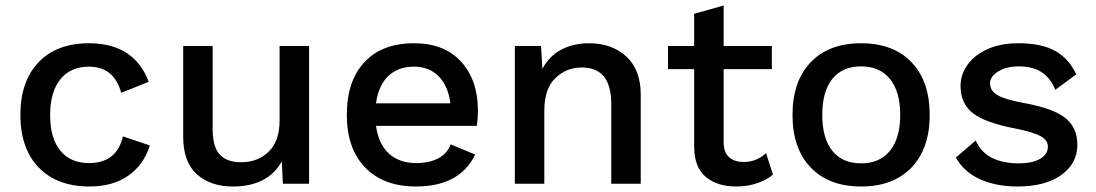

<svg xmlns="http://www.w3.org/2000/svg" viewBox="-20 -667 3978 697"><path d="M520 -370 420 -330Q394 -425 303 -425Q236 -425 199 -379Q162 -333 162 -249Q162 -165 199 -120Q236 -75 303 -75Q354 -75 385 -100Q416 -125 426 -172L524 -139Q502 -69 446 -29.5Q390 10 305 10Q187 10 120.5 -59Q54 -128 54 -250Q54 -372 120 -441Q186 -510 303 -510Q467 -510 520 -370Z M1007 0 1003 -81Q952 10 825 10Q744 10 694.5 -34.5Q645 -79 645 -171V-500H752V-199Q752 -133 778 -105.5Q804 -78 855 -78Q916 -78 955.5 -116.5Q995 -155 995 -230V-500H1102V0Z M1711 -210H1345Q1354 -144 1392 -109.5Q1430 -75 1490 -75Q1539 -75 1571.5 -92.5Q1604 -110 1616 -143L1705 -106Q1649 10 1490 10Q1372 10 1305.5 -59Q1239 -128 1239 -250Q1239 -373 1303 -441.5Q1367 -510 1483 -510Q1593 -510 1654 -443Q1715 -376 1715 -265Q1715 -236 1711 -210ZM1345 -292H1615Q1607 -355 1572.5 -390Q1538 -425 1483 -425Q1425 -425 1389.5 -391Q1354 -357 1345 -292Z M2306 -324V0H2199V-290Q2199 -422 2092 -422Q2036 -422 1996 -383.5Q1956 -345 1956 -265V0H1849V-500H1944L1949 -417Q1974 -464 2018 -487Q2062 -510 2118 -510Q2201 -510 2253.5 -462Q2306 -414 2306 -324Z M2786 -33Q2762 -13 2727.5 -1.5Q2693 10 2653 10Q2584 10 2542.5 -24.5Q2501 -59 2500 -132V-416H2405V-500H2500V-617L2607 -647V-500H2782V-416H2607V-150Q2607 -114 2626.5 -96.5Q2646 -79 2680 -79Q2726 -79 2761 -111Z M3355 -250Q3355 -128 3289 -59Q3223 10 3106 10Q2989 10 2923 -59Q2857 -128 2857 -250Q2857 -372 2923 -441Q2989 -510 3106 -510Q3223 -510 3289 -441Q3355 -372 3355 -250ZM2965 -250Q2965 -165 3001.5 -119.5Q3038 -74 3106 -74Q3174 -74 3211 -120Q3248 -166 3248 -250Q3248 -334 3211 -380Q3174 -426 3106 -426Q3038 -426 3001.5 -380.5Q2965 -335 2965 -250Z M3450 -95 3522 -157Q3541 -114 3581 -94Q3621 -74 3677 -74Q3728 -74 3756 -90.5Q3784 -107 3784 -134Q3784 -158 3758 -172.5Q3732 -187 3668 -200Q3557 -221 3512 -256Q3467 -291 3467 -355Q3467 -396 3492 -431.5Q3517 -467 3564.5 -488.5Q3612 -510 3677 -510Q3760 -510 3810 -482.5Q3860 -455 3887 -397L3811 -341Q3793 -385 3760.5 -405.5Q3728 -426 3678 -426Q3633 -426 3603.5 -407.5Q3574 -389 3574 -365Q3574 -338 3600.5 -322Q3627 -306 3697 -293Q3803 -274 3847 -239Q3891 -204 3891 -141Q3891 -74 3833 -32Q3775 10 3673 10Q3597 10 3538.5 -16Q3480 -42 3450 -95Z"/></svg>

Font: Work Sans Medium
Style: Regular
Weight: 500
Designer: Wei Huang
Foundry: Wei Huang
Version: Version 1.500